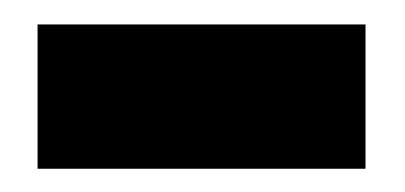

<svg xmlns="http://www.w3.org/2000/svg" viewBox="-20 -320 340 161"><path d="M11.5 -178.5H286.5V-299.5H11.5Z"/></svg>

Font: Anybody ExtraCondensed Black
Style: Regular
Weight: 900
Width: 2
Version: Version 1.113;gftools[0.9.25]